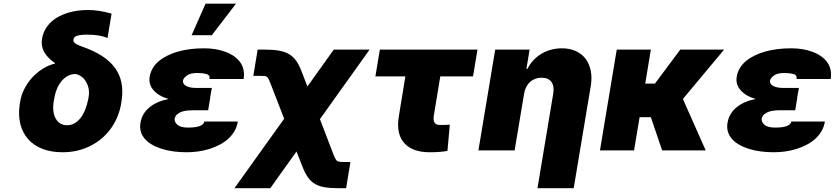

<svg xmlns="http://www.w3.org/2000/svg" viewBox="-20 -814 4534 1039"><path d="M86.6 -248.6 88.1 -258.5Q93.4 -295.8 110.6 -330.4Q127.8 -365.1 153.4 -393.3Q179 -421.5 210.9 -441.6Q242.9 -461.6 277.7 -470.2L277 -473Q236.2 -501.1 218.6 -533.6Q201 -566.1 207.4 -603.7Q212.4 -632.8 225.5 -655.7Q238.6 -678.6 257.8 -696Q277 -713.4 300.6 -725.7Q324.2 -737.9 350.3 -745.6Q376.4 -753.2 403.6 -756.6Q430.8 -759.9 456.7 -759.9Q516 -759.9 583.8 -740.1L561.8 -608Q522.4 -626.4 453.1 -626.4Q414.8 -626.4 396.8 -620.4Q378.9 -614.3 377.1 -599.4Q375.7 -588.4 387.1 -579.5Q398.4 -570.7 426.1 -561.1Q487.9 -539.8 531.8 -511.4Q575.6 -483 601.7 -447.3Q627.8 -411.6 636.9 -368.1Q646 -324.6 638.5 -272.7L637.1 -262.8Q631.4 -222.3 617 -186.3Q602.6 -150.2 581 -119.9Q559.3 -89.5 531.1 -65.5Q502.8 -41.5 469.5 -24.7Q436.1 -7.8 398.1 1.1Q360.1 9.9 318.9 9.9Q256.7 9.9 209.5 -8.5Q162.3 -27 132.3 -60.9Q102.3 -94.8 90.2 -142.4Q78.1 -190 86.6 -248.6ZM280.2 -174.7Q300.4 -136.4 343 -136.4Q364 -136.4 382.1 -146.1Q400.2 -155.9 414.8 -174.2Q429.3 -192.5 440.2 -218.6Q451 -244.7 457.4 -277L458.8 -284.1Q468 -331.3 447.1 -369Q426.1 -406.2 389.2 -413.4Q363.6 -413.4 343.8 -401.5Q323.9 -389.6 309.7 -370.9Q295.5 -352.3 286.6 -329.4Q277.7 -306.5 274.1 -284.1L272.7 -277Q266.3 -244.7 268.3 -219.3Q270.2 -193.9 280.2 -174.7Z M740.1 -149.1Q748.6 -199.9 788.4 -232.8Q828.1 -265.6 892.4 -278.4Q839.1 -293.7 811.1 -325.6Q783.4 -357.2 789.8 -397.7Q797.9 -448.2 838.8 -482.6Q859 -499.6 885.5 -512.8Q911.9 -525.9 943 -534.8Q974.1 -543.7 1009.6 -548.1Q1045.1 -552.6 1083.8 -552.6Q1150.2 -552.6 1201.3 -533Q1227.6 -523.1 1247.5 -508.9Q1267.4 -494.7 1280.2 -476.4Q1293 -458.1 1297.8 -435.5Q1302.6 -413 1298.3 -386.4H1113.6Q1117.5 -407.7 1098 -413Q1076 -419 1048.3 -419Q1009.2 -419 991.5 -405.5Q972.3 -391.3 970.2 -377.8Q968.8 -369 973.4 -361.5Q978 -354 987.4 -348.9Q996.8 -343.8 1010.5 -340.9Q1024.1 -338.1 1041.2 -338.1H1126.4L1117.2 -286.9H1117.9L1106.5 -217.3H1021.3Q1007.1 -217.3 991.3 -215.6Q975.5 -213.8 961.6 -208.8Q947.8 -203.8 937.7 -194.6Q927.6 -185.4 924.7 -170.5Q923.3 -154.5 939.6 -139.2Q956.3 -123.6 997.2 -123.6Q1041.2 -123.6 1062.3 -132.5Q1083.5 -141.3 1085.2 -156.2H1267Q1262.4 -127.5 1248.6 -104Q1234.7 -80.6 1214.1 -62.1Q1193.5 -43.7 1167.4 -30.2Q1141.3 -16.7 1112 -7.6Q1082.7 1.4 1051.7 5.7Q1020.6 9.9 990.1 9.9Q913 9.9 853.3 -9.2Q823.5 -18.8 800.6 -32.5Q777.7 -46.2 762.8 -63.7Q747.9 -81.3 741.8 -102.8Q735.8 -124.3 740.1 -149.1ZM1092.3 -794H1257.1L1126.4 -623.6H1017Z M1248.6 204.5 1517.8 -171.5 1444.6 -360.1Q1438.9 -375.7 1434.7 -384.4Q1430.4 -393.1 1425.1 -397.4Q1419.7 -401.6 1411.9 -402.5Q1404.1 -403.4 1391.3 -403.4H1350.9L1374.3 -545.5H1414.8Q1458.8 -545.5 1490.2 -540Q1521.7 -534.4 1544.2 -521Q1566.8 -507.5 1582.7 -485.1Q1598.7 -462.7 1611.5 -429L1643.5 -345.9L1786.2 -545.5H1980.1L1711.3 -169.4L1783.4 19.2Q1795.1 49.7 1803.3 56.1Q1811.4 62.5 1835.9 62.5H1876.4L1853 204.5H1812.5Q1767.8 204.5 1736.7 199.2Q1705.6 193.9 1683.4 180.6Q1661.2 167.3 1645.6 144.7Q1630 122.2 1616.5 87.4L1584.5 5.7L1442.5 204.5Z M2035.5 -545.5H2563.9L2539.8 -400.6H2362.6L2327.4 -187.5Q2326 -176.5 2326.5 -167.3Q2327.1 -158 2330.8 -151.5Q2334.5 -144.9 2342 -141.3Q2349.4 -137.8 2361.5 -137.8Q2371.1 -137.8 2378.2 -137.8Q2385.3 -137.8 2389.9 -138.1Q2399.1 -138.1 2414.1 -139.2L2401.3 2.8Q2390.3 4.6 2379.6 5.9Q2369 7.1 2357.8 8Q2346.6 8.9 2333.6 9.4Q2320.7 9.9 2304.7 9.9Q2212 9.9 2167.3 -40.1Q2122.5 -90.2 2138.5 -186.1L2173.7 -400.6H2011.4Z M2568.9 0 2659.8 -545.5H2845.9L2828.8 -441.8H2834.5Q2848 -468.4 2867.7 -489.2Q2887.4 -509.9 2911.6 -524Q2935.7 -538 2963.4 -545.3Q2991.1 -552.6 3020.6 -552.6Q3063.9 -552.6 3096.6 -537.3Q3129.3 -522 3149.5 -494.9Q3169.7 -467.7 3177 -430.2Q3184.3 -392.8 3176.8 -348L3084.5 204.5H2888.5L2973.7 -306.8Q2980.5 -347.7 2964 -370.6Q2947.4 -393.5 2909.8 -393.5Q2891.7 -393.5 2876.1 -387.6Q2860.4 -381.7 2848.2 -370.6Q2835.9 -359.4 2827.6 -343.2Q2819.2 -327.1 2816.1 -306.8L2764.9 0Z M3317.5 -545.5H3502.1L3471.6 -361.5H3524.1L3661.2 -545.5H3898.4L3675.4 -278.4L3799 0H3563.2L3502.1 -179.7H3441.1L3411.2 0H3226.6Z M3916.9 -149.1Q3925.4 -199.9 3965.2 -232.8Q4005 -265.6 4069.2 -278.4Q4016 -293.7 3987.9 -325.6Q3960.2 -357.2 3966.6 -397.7Q3974.8 -448.2 4015.6 -482.6Q4035.9 -499.6 4062.3 -512.8Q4088.8 -525.9 4119.9 -534.8Q4150.9 -543.7 4186.4 -548.1Q4221.9 -552.6 4260.7 -552.6Q4327.1 -552.6 4378.2 -533Q4404.5 -523.1 4424.4 -508.9Q4444.2 -494.7 4457 -476.4Q4469.8 -458.1 4474.6 -435.5Q4479.4 -413 4475.1 -386.4H4290.5Q4294.4 -407.7 4274.9 -413Q4252.8 -419 4225.1 -419Q4186.1 -419 4168.3 -405.5Q4149.1 -391.3 4147 -377.8Q4145.6 -369 4150.2 -361.5Q4154.8 -354 4164.2 -348.9Q4173.7 -343.8 4187.3 -340.9Q4201 -338.1 4218 -338.1H4303.3L4294 -286.9H4294.7L4283.4 -217.3H4198.2Q4183.9 -217.3 4168.1 -215.6Q4152.3 -213.8 4138.5 -208.8Q4124.6 -203.8 4114.5 -194.6Q4104.4 -185.4 4101.6 -170.5Q4100.1 -154.5 4116.5 -139.2Q4133.2 -123.6 4174 -123.6Q4218 -123.6 4239.2 -132.5Q4260.3 -141.3 4262.1 -156.2H4443.9Q4439.3 -127.5 4425.4 -104Q4411.6 -80.6 4391 -62.1Q4370.4 -43.7 4344.3 -30.2Q4318.2 -16.7 4288.9 -7.6Q4259.6 1.4 4228.5 5.7Q4197.4 9.9 4166.9 9.9Q4089.8 9.9 4030.2 -9.2Q4000.4 -18.8 3977.5 -32.5Q3954.5 -46.2 3939.6 -63.7Q3924.7 -81.3 3918.7 -102.8Q3912.6 -124.3 3916.9 -149.1Z"/></svg>

Font: Inter P Black
Style: Italic
Weight: 900
Italic angle: -9.40001°
Designer: Rasmus Andersson
Foundry: rsms
Version: Version 3.018;git-588b23468